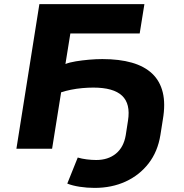

<svg xmlns="http://www.w3.org/2000/svg" viewBox="-20 -725 897 936"><path d="M441 191Q404 191 368.5 185.5Q333 180 308 170L359 43Q379 49 403 52Q427 55 449 55Q507 55 545 24Q583 -7 593 -66L604 -137Q617 -219 575 -258.5Q533 -298 435 -298Q410 -298 381.5 -295.5Q353 -293 326 -287.5Q299 -282 278 -275L234 0H60L172 -705H684L661 -562H323L299 -413Q319 -421 349.5 -426Q380 -431 414 -434Q448 -437 479 -437Q562 -437 623 -419.5Q684 -402 722 -366Q760 -330 773.5 -274.5Q787 -219 774 -143L762 -67Q749 14 704.5 71.5Q660 129 592.5 160Q525 191 441 191Z"/></svg>

Font: Nunito Sans 7pt SemiExpanded ExtraBold
Style: Italic
Weight: 800
Width: 6
Italic angle: -9°
Designer: Vernon Adams
Foundry: Vernon Adams
Version: Version 3.101;gftools[0.9.27]